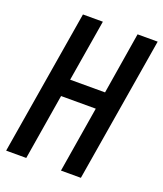

<svg xmlns="http://www.w3.org/2000/svg" viewBox="-136 -825 777 915"><g transform="rotate(20 252.5 -367.5)"><path d="M4 0 126 -735H227L175 -422H352L403 -735H505L383 0H282L337 -334H161L106 0Z"/></g></svg>

Font: Iosevka SS04 Semibold Oblique
Style: Regular
Weight: 600
Italic angle: -9°
Monospace: yes
Designer: Belleve Invis
Foundry: Belleve Invis
Version: Version 19.0.0; ttfautohint (v1.8.4)